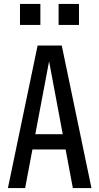

<svg xmlns="http://www.w3.org/2000/svg" viewBox="-20 -950 502 970"><path d="M20 0 170 -720H243L107 0ZM348 0 213 -720H292L442 0ZM107 -272H353V-195H107ZM276 -824V-930H379V-824ZM81 -824V-930H184V-824Z"/></svg>

Font: Instrument Sans Condensed Medium
Style: Regular
Weight: 500
Width: 3
Designer: Rodrigo Fuenzalida
Foundry: fragTYPE
Version: Version 1.000;gftools[0.9.28]